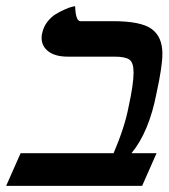

<svg xmlns="http://www.w3.org/2000/svg" viewBox="-20 -604 548 624"><path d="M347.2 -535.2Q438 -535.2 472.9 -509.8Q507.8 -484.4 507.8 -429.2Q507.8 -388.7 488.8 -301.8Q464.4 -174.8 407.2 -106H488.8L441.9 0H0L46.9 -106H349.1Q385.3 -190.4 397.9 -256.8Q414.1 -330.6 414.1 -368.2Q414.1 -400.9 400.4 -410.4Q386.7 -419.9 352.1 -419.9H200.2Q159.7 -419.9 137.5 -436.8Q115.2 -453.6 115.2 -481Q115.2 -491.2 117.2 -496.1Q121.1 -516.1 133.5 -532.5Q146 -548.8 160.9 -557.9Q175.8 -566.9 190.2 -573.2Q204.6 -579.6 214.4 -582L224.1 -584Q226.1 -535.2 241.2 -535.2Z"/></svg>

Font: Linux Libertine
Style: Bold Italic
Weight: 700
Italic angle: -11.5°
Designer: Philipp H. Poll
Foundry: Philipp H. Poll
Version: Version 4.0.5